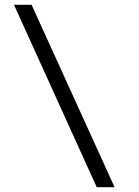

<svg xmlns="http://www.w3.org/2000/svg" viewBox="-20 -748 575 796"><path d="M38 -728H111L455 28H381Z"/></svg>

Font: Nata Sans
Style: Regular
Weight: 400
Designer: Daniel Uzquiano Cruz
Version: Version 1.001